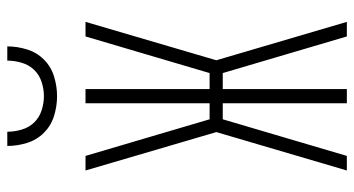

<svg xmlns="http://www.w3.org/2000/svg" viewBox="-248 -748 995 540"><g transform="rotate(-90 250.0 -477.5)"><path d="M459 0H418L315 -349H270V0H230V-349H185L82 0H41L149 -367L41 -735H82L185 -386H230V-735H270V-386H315L418 -735H459L351 -367ZM250 -815Q222 -815 194.5 -823.5Q167 -832 147 -852Q127 -872 118.5 -899.5Q110 -927 110 -955H150Q150 -935 156 -914.5Q162 -894 176 -879.5Q190 -865 210 -858.5Q230 -852 250 -852Q270 -852 290 -858.5Q310 -865 324 -879.5Q338 -894 344 -914.5Q350 -935 350 -955H390Q390 -927 381.5 -899.5Q373 -872 353 -852Q333 -832 305.5 -823.5Q278 -815 250 -815Z"/></g></svg>

Font: Iosevka Curly Extralight
Style: Regular
Weight: 200
Monospace: yes
Designer: Belleve Invis
Foundry: Belleve Invis
Version: Version 22.1.2; ttfautohint (v1.8.4)